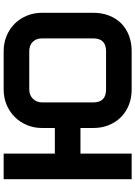

<svg xmlns="http://www.w3.org/2000/svg" viewBox="135 -875 740 1050"><g transform="rotate(-90 505.0 -350.0)"><path d="M190 0H50V-700H190V-420H330V-490Q330 -534 346 -572.5Q362 -611 390.5 -639.5Q419 -668 457.5 -684Q496 -700 540 -700H750Q795 -700 833.5 -684Q872 -668 900 -640Q928 -612 944 -573.5Q960 -535 960 -490V-210Q960 -163 945 -124Q930 -85 902.5 -57.5Q875 -30 836 -15Q797 0 750 0H540Q494 0 455.5 -15.5Q417 -31 389 -59Q361 -87 345.5 -125.5Q330 -164 330 -210V-280H190ZM820 -210V-490Q820 -522 801 -541Q782 -560 750 -560H540Q510 -560 490 -540Q470 -520 470 -490V-210Q470 -140 540 -140H750Q820 -140 820 -210Z"/></g></svg>

Font: CAT North
Style: Regular
Weight: 400
Designer: Peter Wiegel
Foundry: Peter Wiegel
Version: Version 1.000